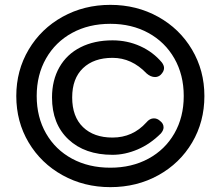

<svg xmlns="http://www.w3.org/2000/svg" viewBox="-20 -745 908 790"><path d="M47 -350Q47 -455 98 -541Q149 -627 237.5 -676Q326 -725 434 -725Q542 -725 630.5 -676Q719 -627 770 -541Q821 -455 821 -350Q821 -244 770.5 -158.5Q720 -73 631.5 -24Q543 25 434 25Q326 25 237.5 -24Q149 -73 98 -158.5Q47 -244 47 -350ZM736 -350Q736 -437 697.5 -504.5Q659 -572 590.5 -609.5Q522 -647 434 -647Q345 -647 276.5 -609.5Q208 -572 169.5 -504.5Q131 -437 131 -350Q131 -263 169.5 -196Q208 -129 276.5 -92Q345 -55 434 -55Q522 -55 590.5 -92Q659 -129 697.5 -196Q736 -263 736 -350ZM194 -344Q194 -415 224.5 -468.5Q255 -522 311.5 -550.5Q368 -579 443 -579Q504 -579 557 -555Q610 -531 646 -488Q655 -476 655 -465Q655 -451 641 -437Q631 -428 618 -428Q600 -428 583 -443Q522 -507 443 -507Q366 -507 321.5 -464.5Q277 -422 277 -344Q277 -265 321.5 -222Q366 -179 443 -179Q526 -179 582 -241Q596 -258 613 -258Q627 -258 638 -248Q653 -237 653 -221Q653 -209 642 -196Q598 -152 546 -130Q494 -108 443 -108Q329 -108 261.5 -171.5Q194 -235 194 -344Z"/></svg>

Font: Kodchasan Medium
Style: Regular
Weight: 500
Designer: Katatrad Aksorn Co.,Ltd.
Foundry: Cadson Demak Co.,Ltd.
Version: Version 1.000; ttfautohint (v1.6)